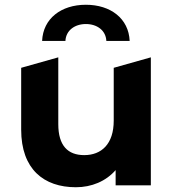

<svg xmlns="http://www.w3.org/2000/svg" viewBox="-20 -779 727 807"><path d="M341 -678C388 -678 425 -651 427 -607H525C521 -701 445 -759 341 -759C237 -759 161 -701 157 -607H255C257 -651 294 -678 341 -678ZM458 -494V-272C458 -173 406 -127 334 -127C265 -127 225 -167 225 -257V-538L69 -494V-234C69 -68 164 8 299 8C365 8 425 -17 466 -64V0H614V-538Z"/></svg>

Font: Talent SemiBold
Style: Bold
Weight: 700
Designer: Mike Powis
Version: Version 1.001;hotconv 1.0.109;makeotfexe 2.5.65596